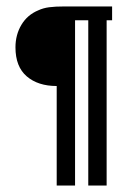

<svg xmlns="http://www.w3.org/2000/svg" viewBox="-20 -576 383 596"><path d="M156 0V-309Q98 -309 63 -339Q28 -369 28 -429Q28 -468 46.5 -499Q65 -530 99 -544Q114 -551 132.5 -553.5Q151 -556 181 -556H328V-513H311V0H254V-513H213V0Z"/></svg>

Font: Gwendolyn
Style: Regular
Weight: 400
Designer: Robert E. Leuschke
Foundry: Robert E. Leuschke
Version: Version 1.010; ttfautohint (v1.8.3)